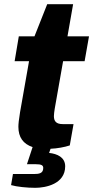

<svg xmlns="http://www.w3.org/2000/svg" viewBox="-20 -701 446 919"><path d="M149 198C198 198 292 180 292 95C292 52 254 35 215 31L222 11C252 10 291 3 314 -5L332 -107H280C249 -107 238 -121 238 -145C238 -153 240 -169 242 -181L282 -408H385L406 -527H303L330 -681H206L145 -527H70L50 -408H119L76 -164C70 -128 68 -107 68 -94C68 -44 91 -12 136 3L109 85H151C178 85 187 90 187 103C187 129 167 132 141 132H42L33 185C60 193 109 198 149 198Z"/></svg>

Font: Archivo ExtraBold
Style: Italic
Weight: 800
Italic angle: -10°
Designer: Hector Gatti
Foundry: Omnibus-Type
Version: Version 2.001